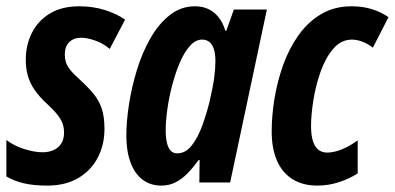

<svg xmlns="http://www.w3.org/2000/svg" viewBox="-26 -575 1244 605"><path d="M123 9.8Q78.1 9.8 47.6 2.2Q17.1 -5.4 -5.9 -19V-133.8Q18.1 -115.7 50 -105.5Q82 -95.2 107.9 -95.2Q127.9 -95.2 143.3 -102.3Q158.7 -109.4 167.2 -123Q175.8 -136.7 175.8 -157.2Q175.8 -170.9 171.9 -183.6Q168 -196.3 156.5 -211.4Q145 -226.6 123 -247.1Q97.2 -270.5 82.3 -292.7Q67.4 -314.9 61.3 -337.9Q55.2 -360.8 55.2 -386.2Q55.2 -433.1 74.5 -471.4Q93.8 -509.8 131.3 -532.5Q168.9 -555.2 224.1 -555.2Q266.6 -555.2 304.2 -543.5Q341.8 -531.7 368.2 -513.2L319.8 -420.9Q298.3 -439 273.2 -447.5Q248 -456.1 230 -456.1Q206.1 -456.1 192.1 -442.1Q178.2 -428.2 178.2 -403.8Q178.2 -390.6 181.6 -379.2Q185.1 -367.7 195.8 -354.2Q206.5 -340.8 228 -321.8Q252.9 -298.8 269.8 -278.1Q286.6 -257.3 294.9 -231.7Q303.2 -206.1 303.2 -168.9Q303.2 -118.7 282 -78.1Q260.7 -37.6 220.5 -13.9Q180.2 9.8 123 9.8Z M481.9 9.8Q447.8 9.8 423.1 -9Q398.4 -27.8 385.3 -63.2Q372.1 -98.6 372.1 -147.9Q372.1 -191.9 380.4 -245.8Q388.7 -299.8 405.3 -354.2Q421.9 -408.7 447.8 -454.1Q473.6 -499.5 508.8 -527.3Q543.9 -555.2 588.9 -555.2Q610.8 -555.2 629.2 -547.1Q647.5 -539.1 661.6 -522.2Q675.8 -505.4 684.1 -478H687L710.9 -544.9H814.9L699.2 0H602.1L603 -70.8H600.1Q582.5 -46.9 564.9 -28.8Q547.4 -10.7 527.3 -0.5Q507.3 9.8 481.9 9.8ZM532.2 -91.8Q559.1 -91.8 578.6 -117.2Q598.1 -142.6 611.6 -179.9Q625 -217.3 633.8 -252.9Q645 -300.3 648.9 -330.1Q652.8 -359.9 652.8 -383.8Q652.8 -416 642.1 -433.1Q631.3 -450.2 610.8 -450.2Q589.8 -450.2 572 -429.9Q554.2 -409.7 540.3 -377Q526.4 -344.2 516.4 -305.7Q506.3 -267.1 501.2 -229.7Q496.1 -192.4 496.1 -164.1Q496.1 -128.4 505.1 -110.1Q514.2 -91.8 532.2 -91.8Z M974.1 9.8Q927.7 9.8 895.5 -10.5Q863.3 -30.8 846.7 -68.8Q830.1 -106.9 830.1 -161.1Q830.1 -210 838.9 -264.2Q847.7 -318.4 866.2 -370.1Q884.8 -421.9 914.3 -463.6Q943.8 -505.4 985.6 -530.3Q1027.3 -555.2 1082 -555.2Q1115.7 -555.2 1144.3 -546.6Q1172.9 -538.1 1198.2 -521L1148.9 -424.8Q1134.8 -436 1117.2 -443.1Q1099.6 -450.2 1083 -450.2Q1048.8 -450.2 1024.2 -421.4Q999.5 -392.6 984.1 -348.9Q968.8 -305.2 961.4 -259Q954.1 -212.9 954.1 -178.2Q954.1 -150.4 959.7 -131.6Q965.3 -112.8 976.8 -103.5Q988.3 -94.2 1004.9 -94.2Q1025.4 -94.2 1049.8 -103.8Q1074.2 -113.3 1101.1 -132.8V-28.8Q1078.1 -13.2 1044.2 -1.7Q1010.3 9.8 974.1 9.8Z"/></svg>

Font: Open Sans Condensed
Style: Italic
Weight: 400
Width: 3
Italic angle: -12°
Designer: Monotype Design Team
Foundry: Monotype Imaging Inc.
Version: Version 3.000